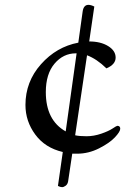

<svg xmlns="http://www.w3.org/2000/svg" viewBox="-20 -747 576 792"><path d="M419 -465Q379 -504 339 -519L290 -189Q307 -185 337 -185Q367 -185 397.5 -195.5Q428 -206 444.5 -217Q461 -228 464 -228Q476 -228 476 -216Q476 -204 454 -180.5Q432 -157 388.5 -135Q345 -113 298 -113H278Q267 -36 261 1Q259 13 251 19Q243 25 236 25Q229 25 219 20L239 -120Q166 -137 125.5 -192Q85 -247 85 -314Q85 -410 149 -482Q213 -554 303 -571L321 -700Q325 -727 345 -727Q355 -727 369 -720Q360 -660 348 -576Q395 -576 426 -557Q457 -538 457 -509.5Q457 -481 419 -465ZM169 -367Q169 -251 251 -205L296 -527H293Q241 -527 205 -484.5Q169 -442 169 -367Z"/></svg>

Font: Sedan SC
Style: Regular
Weight: 400
Designer: Sebastian Salazar
Foundry: Sebastian Salazar
Version: Version 1.001